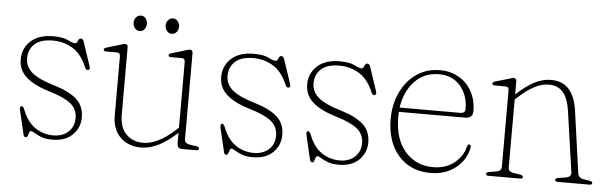

<svg xmlns="http://www.w3.org/2000/svg" viewBox="-42 -716 2736 862"><g transform="rotate(5 1325.5 -285.0)"><path d="M216 -10.5Q258.5 -10.5 284.2 -34.2Q310 -58 310 -96.5Q310 -136.5 280 -161Q250 -185.5 182.5 -205.5Q112.5 -226.5 77 -258Q41.5 -289.5 41.5 -338.5Q41.5 -388 77.5 -421Q113.5 -454 178.5 -454Q222.5 -454 245 -442.5Q267.5 -431 277.5 -431Q286 -431 290 -442.8Q294 -454.5 303 -454.5Q311.5 -454.5 316 -442L352 -334.5Q357 -319.5 348.5 -316.5Q339 -313.5 333.5 -325.5Q308 -386 267.8 -410.2Q227.5 -434.5 178.5 -434.5Q123 -434.5 96.2 -409.5Q69.5 -384.5 69.5 -345.5Q69.5 -307 100.5 -281Q131.5 -255 200 -235Q269 -214.5 303.2 -184Q337.5 -153.5 337.5 -102Q337.5 -55.5 305 -23.2Q272.5 9 214 9Q183.5 9 164.2 1.5Q145 -6 133.5 -13.5Q122 -21 116 -21Q110.5 -21 108 -13.8Q105.5 -6.5 103 1Q100.5 8.5 94.5 8.5Q86.5 8.5 84 -1L59.5 -104.5Q54.5 -126 61.5 -128.5Q70.5 -131.5 77 -114.5Q98.5 -59.5 135 -35Q171.5 -10.5 216 -10.5Z M484 -124.5V-389.5Q484 -406.5 468.5 -406.5H421Q409 -406.5 409 -414Q409 -420.5 420.5 -424L480.5 -442Q488 -444.5 493.5 -446Q499 -447.5 502.5 -447.5Q515 -447.5 515 -433V-131.5Q515 -72 544.8 -42.2Q574.5 -12.5 621.5 -12.5Q652.5 -12.5 688 -29.5Q723.5 -46.5 765 -84L776 -93.5V-389.5Q776 -406.5 761 -406.5H713.5Q701.5 -406.5 701.5 -414Q701.5 -420.5 713 -424L773 -442Q780.5 -444.5 785.8 -446Q791 -447.5 794.5 -447.5Q807.5 -447.5 807.5 -433V-45.5Q807.5 -26.5 830.5 -22.5L861 -18Q874 -15.5 874 -8Q874 0 862 0H802Q787 0 781.5 -5.8Q776 -11.5 776 -29V-71L775 -70Q729.5 -28.5 690.2 -9.5Q651 9.5 612.5 9.5Q556.5 9.5 520.2 -25.8Q484 -61 484 -124.5ZM562.5 -511Q549 -511 540.5 -521.5Q532 -532 532 -546Q532 -560 540.5 -570.2Q549 -580.5 562.5 -580.5Q576 -580.5 584 -570.2Q592 -560 592 -546Q592 -532 584 -521.5Q576 -511 562.5 -511ZM707 -511Q693.5 -511 685 -521.5Q676.5 -532 676.5 -546Q676.5 -560 685 -570.2Q693.5 -580.5 707 -580.5Q720 -580.5 728.5 -570.2Q737 -560 737 -546Q737 -532 728.5 -521.5Q720 -511 707 -511Z M1119.5 -10.5Q1162 -10.5 1187.8 -34.2Q1213.5 -58 1213.5 -96.5Q1213.5 -136.5 1183.5 -161Q1153.5 -185.5 1086 -205.5Q1016 -226.5 980.5 -258Q945 -289.5 945 -338.5Q945 -388 981 -421Q1017 -454 1082 -454Q1126 -454 1148.5 -442.5Q1171 -431 1181 -431Q1189.5 -431 1193.5 -442.8Q1197.5 -454.5 1206.5 -454.5Q1215 -454.5 1219.5 -442L1255.5 -334.5Q1260.5 -319.5 1252 -316.5Q1242.5 -313.5 1237 -325.5Q1211.5 -386 1171.2 -410.2Q1131 -434.5 1082 -434.5Q1026.5 -434.5 999.8 -409.5Q973 -384.5 973 -345.5Q973 -307 1004 -281Q1035 -255 1103.5 -235Q1172.5 -214.5 1206.8 -184Q1241 -153.5 1241 -102Q1241 -55.5 1208.5 -23.2Q1176 9 1117.5 9Q1087 9 1067.8 1.5Q1048.5 -6 1037 -13.5Q1025.5 -21 1019.5 -21Q1014 -21 1011.5 -13.8Q1009 -6.5 1006.5 1Q1004 8.5 998 8.5Q990 8.5 987.5 -1L963 -104.5Q958 -126 965 -128.5Q974 -131.5 980.5 -114.5Q1002 -59.5 1038.5 -35Q1075 -10.5 1119.5 -10.5Z M1507 -10.5Q1549.5 -10.5 1575.2 -34.2Q1601 -58 1601 -96.5Q1601 -136.5 1571 -161Q1541 -185.5 1473.5 -205.5Q1403.5 -226.5 1368 -258Q1332.5 -289.5 1332.5 -338.5Q1332.5 -388 1368.5 -421Q1404.5 -454 1469.5 -454Q1513.5 -454 1536 -442.5Q1558.5 -431 1568.5 -431Q1577 -431 1581 -442.8Q1585 -454.5 1594 -454.5Q1602.5 -454.5 1607 -442L1643 -334.5Q1648 -319.5 1639.5 -316.5Q1630 -313.5 1624.5 -325.5Q1599 -386 1558.8 -410.2Q1518.5 -434.5 1469.5 -434.5Q1414 -434.5 1387.2 -409.5Q1360.5 -384.5 1360.5 -345.5Q1360.5 -307 1391.5 -281Q1422.5 -255 1491 -235Q1560 -214.5 1594.2 -184Q1628.5 -153.5 1628.5 -102Q1628.5 -55.5 1596 -23.2Q1563.5 9 1505 9Q1474.5 9 1455.2 1.5Q1436 -6 1424.5 -13.5Q1413 -21 1407 -21Q1401.5 -21 1399 -13.8Q1396.5 -6.5 1394 1Q1391.5 8.5 1385.5 8.5Q1377.5 8.5 1375 -1L1350.5 -104.5Q1345.5 -126 1352.5 -128.5Q1361.5 -131.5 1368 -114.5Q1389.5 -59.5 1426 -35Q1462.5 -10.5 1507 -10.5Z M2086.5 -282Q2086.5 -251 2051 -251H1753.5Q1752.5 -240.5 1752.5 -229Q1752.5 -128.5 1801.5 -72.8Q1850.5 -17 1927 -17Q1985 -17 2023.5 -48.2Q2062 -79.5 2071.5 -123Q2073.5 -132.5 2080.5 -132.5Q2089.5 -132.5 2088.5 -121.5Q2083 -86 2060.5 -56Q2038 -26 2001.8 -8Q1965.5 10 1919.5 10Q1827 10 1773.2 -52Q1719.5 -114 1719.5 -216Q1719.5 -282.5 1745 -336.5Q1770.5 -390.5 1816 -422Q1861.5 -453.5 1922 -453.5Q1969 -453.5 2006.2 -432Q2043.5 -410.5 2065 -372Q2086.5 -333.5 2086.5 -282ZM1918.5 -435Q1852 -435 1808.8 -389.2Q1765.5 -343.5 1755 -270.5H2028.5Q2050.5 -270.5 2050.5 -289.5Q2050.5 -352.5 2014.8 -393.8Q1979 -435 1918.5 -435Z M2266.5 -433V-374.5L2268 -376Q2312 -416 2348.5 -434.8Q2385 -453.5 2422 -453.5Q2474 -453.5 2503 -420.5Q2532 -387.5 2540.5 -326.5L2579.5 -48Q2582.5 -25.5 2605.5 -22L2633 -17.5Q2646 -15.5 2646 -8Q2646 0 2634 0H2491.5Q2479 0 2479 -8Q2479 -15.5 2492.5 -18L2524 -22.5Q2551.5 -27 2548.5 -48L2509.5 -320Q2501.5 -376.5 2478.5 -404Q2455.5 -431.5 2413.5 -431.5Q2384 -431.5 2351.2 -415.2Q2318.5 -399 2278 -362L2266.5 -352V-45.5Q2266.5 -26.5 2289.5 -22.5L2320 -18Q2333.5 -15.5 2333.5 -8Q2333.5 0 2321 0H2179Q2167.5 0 2167.5 -8Q2167.5 -15 2180.5 -17.5L2212 -22.5Q2235.5 -26.5 2235.5 -45.5V-390Q2235.5 -406.5 2220 -406.5H2172.5Q2160.5 -406.5 2160.5 -414Q2160.5 -421 2172.5 -424.5L2232 -442Q2239.5 -444.5 2245 -446Q2250.5 -447.5 2253.5 -447.5Q2266.5 -447.5 2266.5 -433Z"/></g></svg>

Font: Fraunces 72pt S050 Thin
Style: Regular
Weight: 100
Version: Version 1.000; ttfautohint (v1.8.3)